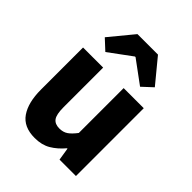

<svg xmlns="http://www.w3.org/2000/svg" viewBox="-212 -862 993 993"><g transform="rotate(45 284.0 -366.0)"><path d="M214 12Q133 12 96.5 -41Q60 -94 60 -188V-496H207V-207Q207 -153 222 -133Q237 -113 269 -113Q297 -113 316 -126Q335 -139 357 -168V-496H504V0H384L373 -69H370Q338 -31 301.5 -9.5Q265 12 214 12ZM102 -613 210 -744H360L468 -613L412 -561L287 -653H283L158 -561Z"/></g></svg>

Font: hySource Sans Pro
Style: Bold
Weight: 700
Designer: Paul D. Hunt
Foundry: Adobe Systems Incorporated
Version: Version 2.021;PS 2.000;hotconv 1.0.86;makeotf.lib2.5.63406